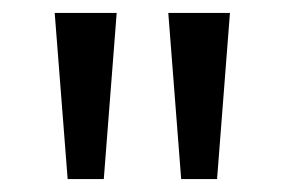

<svg xmlns="http://www.w3.org/2000/svg" viewBox="-20 -734 442 298"><path d="M161.1 -713.9 141.1 -456.1H85L64.9 -713.9ZM336.9 -713.9 316.9 -456.1H261.2L241.2 -713.9Z"/></svg>

Font: Noto Sans Lao
Style: Regular
Weight: 400
Designer: Danh Hong
Foundry: Danh Hong
Version: Version 1.03 uh